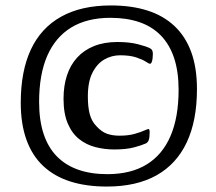

<svg xmlns="http://www.w3.org/2000/svg" viewBox="-20 -672 794 705"><path d="M372.2 13Q296.6 13 238.2 -5.6Q179.7 -24.2 139 -62.2Q98.3 -100.3 77.3 -158.4Q56.2 -216.6 56.2 -294.7Q56.2 -410.7 93.4 -490.2Q130.6 -569.6 204.5 -610.8Q278.3 -652 387.3 -652Q462.8 -652 521.2 -633.4Q579.7 -614.8 620.4 -576.6Q661.1 -538.4 682.2 -480.8Q703.2 -423.1 703.2 -344.7Q703.2 -229 665.7 -149.2Q628.1 -69.4 554.6 -28.2Q481.1 13 372.2 13ZM374.1 -32.5Q460.2 -32.5 518.3 -68Q576.5 -103.5 606.1 -172.6Q635.8 -241.7 635.8 -342Q635.8 -409.4 619.2 -459.2Q602.6 -508.9 570.4 -541.9Q538.2 -574.8 491.7 -590.7Q445.2 -606.6 385.3 -606.6Q300 -606.6 241.6 -571.1Q183.3 -535.5 153.4 -466.8Q123.6 -398.1 123.6 -297.8Q123.6 -230.4 140.2 -180.2Q156.9 -130.1 189 -97.6Q221.2 -65 267.7 -48.7Q314.3 -32.5 374.1 -32.5ZM399.5 -123.2Q363.7 -123.2 330.1 -131.9Q296.5 -140.5 270.3 -161.6Q244.1 -182.6 228.7 -218.9Q213.3 -255.2 213.3 -309.5Q213.3 -356.7 225.8 -395Q238.3 -433.3 263.5 -460.8Q288.6 -488.3 325.7 -503Q362.7 -517.8 411.1 -517.8Q454.9 -517.8 486.4 -509.7Q518 -501.6 531.8 -494.2Q541.3 -489.2 541.3 -474.2Q541.3 -466.5 540.3 -457.9Q539.3 -449.4 536.9 -443.6Q534.4 -437.8 530.3 -437.8Q527.3 -437.8 515.2 -445.7Q503 -453.6 480 -461.3Q456.9 -469 420.7 -469Q390.4 -469 363.5 -453.8Q336.6 -438.6 319.6 -405.3Q302.6 -372.1 302.6 -317.7Q302.6 -278.8 309.6 -252.7Q316.6 -226.5 333.8 -208.9Q353 -187.8 373.1 -180.8Q393.2 -173.8 418.4 -173.8Q450.9 -173.8 474.3 -180.4Q497.6 -187 514.4 -194.6Q522.7 -198.3 525.3 -198.3Q529.5 -198.3 529.5 -185.6Q529.5 -167.1 526.2 -157.8Q522.8 -148.5 515 -145.1Q499.7 -138.1 471.5 -130.7Q443.3 -123.2 399.5 -123.2Z"/></svg>

Font: Briem Hand Thin
Style: Regular
Weight: 100
Designer: Gunnlaugur SE Briem, Eben Sorkin
Foundry: Sorkin Type Co.
Version: Version 1.003